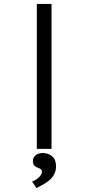

<svg xmlns="http://www.w3.org/2000/svg" viewBox="-20 -760 451 980"><path d="M168 0V-740H243V0ZM166 200 144 167Q159 161 170 152.5Q181 144 187.5 135Q194 126 194 117Q194 107 187.5 103Q181 99 173 96Q163 93 155.5 85Q148 77 148 61Q148 43 162.5 32Q177 21 198 21Q226 21 246 37.5Q266 54 266 89Q266 111 257 128.5Q248 146 233 159Q218 172 200 182Q182 192 166 200Z"/></svg>

Font: Lexend Peta Light
Style: Regular
Weight: 300
Version: Version 1.007